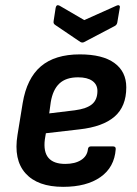

<svg xmlns="http://www.w3.org/2000/svg" viewBox="-20 -714 531 745"><path d="M225 11Q126 11 79 -41.5Q32 -94 48 -191L68 -314Q84 -410 138.5 -456.5Q193 -503 290 -503Q378 -503 424 -469.5Q470 -436 470 -375Q470 -301 424.5 -261.5Q379 -222 288 -212L158 -197L154 -173Q148 -125 168 -101.5Q188 -78 233 -78Q271 -78 294.5 -93Q318 -108 321 -134Q322 -146 333 -146H418Q430 -146 429 -135Q424 -65 370 -27Q316 11 225 11ZM171 -274 270 -286Q316 -292 337 -309.5Q358 -327 358 -361Q358 -386 338.5 -400Q319 -414 283 -414Q236 -414 210.5 -390Q185 -366 177 -318ZM432 -692Q438 -695 442 -693Q446 -691 445 -685L435 -626Q433 -617 425 -613L307 -551Q300 -547 292 -551L196 -616Q191 -619 189 -622.5Q187 -626 188 -632L196 -684Q199 -698 211 -692L307 -636Z"/></svg>

Font: Sofia Sans Semi Condensed
Style: Bold Italic
Weight: 700
Italic angle: -9°
Version: Version 4.100